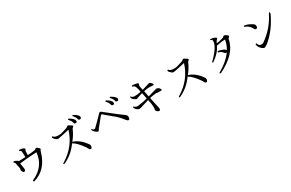

<svg xmlns="http://www.w3.org/2000/svg" viewBox="218 -2566 6565 4331"><g transform="rotate(-30 3500.0 -401.0)"><path d="M225 -349Q246 -287 279 -287H280Q311 -288 315 -340L291 -496Q485 -523 735 -532Q702 -188 380 -37Q346 -22 346 -15Q346 13 365 13Q714 -87 827 -494Q835 -523 845 -534Q855 -546 855 -555Q855 -564 821 -594Q787 -623 774 -623Q760 -623 738 -595Q629 -576 534 -573Q536 -621 536 -663Q536 -687 547 -700Q559 -714 559 -721Q557 -750 475 -768Q450 -773 432 -773Q413 -773 413 -760Q413 -747 435 -739Q443 -736 448 -732Q463 -720 465 -563Q366 -560 291 -556Q282 -578 221 -603Q205 -609 194 -609Q183 -609 177 -603Q170 -597 170 -591Q170 -585 178 -580L190 -572Q193 -570 200 -562Q200 -562 209 -518L232 -405Q232 -378 225 -349Z M1995 -723Q1995 -780 1873 -847Q1867 -849 1863 -849Q1845 -849 1845 -835Q1845 -831 1872 -801Q1899 -770 1908 -739L1917 -709Q1926 -683 1954 -683Q1995 -683 1995 -723ZM1868 -692Q1868 -699 1867 -707Q1859 -757 1753 -821Q1747 -825 1743 -825Q1719 -825 1719 -811V-809Q1719 -805 1746 -776Q1773 -747 1783 -713L1792 -683Q1801 -657 1835 -657Q1868 -657 1868 -692ZM1868 -75Q1734 -276 1554 -331Q1654 -453 1708 -584Q1708 -588 1716 -595L1734 -610Q1744 -618 1748 -630V-635Q1748 -647 1683 -686L1673 -692Q1658 -701 1649 -701Q1640 -701 1637 -701Q1634 -700 1607 -676L1587 -666Q1459 -624 1409 -614Q1404 -613 1360 -613Q1273 -613 1241 -648Q1233 -657 1230 -660Q1227 -662 1221 -662H1220Q1205 -662 1205 -642Q1205 -622 1248 -582Q1269 -562 1283 -556Q1297 -549 1318 -549H1319L1351 -556Q1378 -562 1400 -564Q1422 -566 1518 -589Q1613 -611 1615 -611Q1499 -236 1158 -27Q1128 -9 1128 0Q1128 4 1129 6Q1130 9 1137 9Q1143 10 1148 10Q1153 10 1159 8Q1382 -92 1531 -304Q1631 -253 1764 -65Q1780 -41 1789 -21Q1797 0 1810 9Q1822 19 1839 19Q1855 19 1865 -2Q1874 -22 1874 -43V-44Q1874 -66 1868 -75Z M2930 -657Q2930 -714 2808 -781Q2802 -783 2798 -783Q2780 -783 2780 -769Q2780 -765 2807 -735Q2834 -704 2843 -673L2852 -643Q2861 -617 2889 -617Q2930 -617 2930 -657ZM2803 -626Q2803 -633 2802 -641Q2794 -691 2688 -755Q2682 -759 2678 -759Q2654 -759 2654 -745V-743Q2654 -739 2681 -710Q2708 -681 2718 -647L2727 -617Q2736 -591 2770 -591Q2803 -591 2803 -626ZM2776 -342 2715 -389 2462 -589Q2452 -601 2431 -601Q2411 -601 2403 -591Q2395 -580 2334 -518L2222 -405L2145 -332Q2131 -330 2122 -330Q2097 -330 2085 -352Q2079 -363 2073 -363Q2068 -363 2063 -360Q2058 -356 2058 -351Q2058 -346 2062 -337Q2075 -306 2115 -273Q2155 -240 2183 -240Q2191 -240 2203 -262Q2214 -284 2224 -296L2416 -532Q2420 -537 2431 -537Q2443 -537 2448 -531Q2452 -524 2462 -516L2701 -318L2773 -244Q2782 -235 2831 -175L2852 -149Q2876 -120 2896 -120Q2917 -120 2925 -134Q2934 -149 2934 -183Q2934 -217 2918 -233Q2903 -249 2886 -261Z M3241 -216Q3270 -216 3344 -243Q3397 -262 3506 -292Q3535 -167 3535 -97Q3535 -82 3534 -73L3528 -19V-15Q3528 6 3553 26Q3577 47 3603 47Q3632 48 3632 0Q3632 -24 3618 -74Q3604 -123 3594 -182L3568 -308Q3615 -321 3669 -328Q3723 -336 3738 -336Q3752 -336 3773 -330L3869 -329Q3887 -328 3887 -346Q3887 -352 3875 -372Q3843 -422 3794 -422Q3790 -422 3771 -417L3558 -357L3527 -509Q3619 -529 3663 -528L3749 -524L3771 -523Q3790 -524 3790 -536Q3789 -549 3777 -567Q3746 -610 3717 -613Q3712 -612 3647 -593Q3516 -553 3515 -553L3496 -647Q3494 -657 3494 -668Q3494 -681 3501 -697Q3508 -713 3508 -720Q3509 -741 3409 -754Q3384 -759 3364 -759Q3344 -759 3344 -747Q3344 -734 3367 -726Q3389 -718 3400 -707Q3410 -695 3423 -661Q3438 -620 3445 -581L3452 -540Q3371 -518 3291 -519Q3240 -518 3212 -549Q3208 -562 3198 -562Q3188 -562 3188 -545Q3187 -511 3229 -477Q3270 -442 3301 -441L3353 -460Q3418 -485 3465 -494Q3492 -368 3496 -340Q3393 -308 3245 -292Q3194 -288 3157 -321Q3146 -330 3146 -332H3144Q3130 -332 3130 -318Q3130 -304 3143 -282Q3156 -260 3185 -238Q3212 -216 3241 -216Z M4877 -75Q4743 -276 4563 -331Q4663 -453 4717 -584Q4717 -588 4725 -595L4743 -610Q4753 -618 4757 -630V-635Q4757 -647 4692 -686L4682 -692Q4667 -701 4658 -701Q4649 -701 4646 -701Q4643 -700 4616 -676L4596 -666Q4468 -624 4418 -614Q4413 -613 4369 -613Q4282 -613 4250 -648Q4242 -657 4239 -660Q4236 -662 4230 -662H4229Q4214 -662 4214 -642Q4214 -622 4257 -582Q4278 -562 4292 -556Q4306 -549 4327 -549H4328L4360 -556Q4387 -562 4409 -564Q4431 -566 4527 -589Q4622 -611 4624 -611Q4508 -236 4167 -27Q4137 -9 4137 0Q4137 4 4138 6Q4139 9 4146 9Q4152 10 4157 10Q4162 10 4168 8Q4391 -92 4540 -304Q4640 -253 4773 -65Q4789 -41 4798 -21Q4806 0 4819 9Q4831 19 4848 19Q4864 19 4874 -2Q4883 -22 4883 -43V-44Q4883 -66 4877 -75Z M5584 -404Q5552 -432 5446 -460Q5438 -462 5427 -462Q5406 -461 5407 -445V-444Q5407 -430 5420 -428Q5484 -416 5534 -346Q5544 -332 5586 -336Q5644 -352 5584 -404ZM5691 -607Q5637 -272 5236 -37Q5203 -18 5203 -16Q5203 3 5228 3Q5235 3 5237 2Q5715 -237 5768 -583Q5768 -587 5789 -603Q5809 -619 5809 -633Q5809 -647 5771 -673Q5732 -699 5713 -699Q5710 -699 5707 -698Q5704 -696 5671 -668Q5664 -666 5601 -647Q5537 -628 5487 -628Q5505 -675 5540 -707Q5554 -720 5551 -728Q5544 -745 5503 -762Q5462 -779 5415 -779Q5395 -779 5395 -766Q5395 -758 5411 -754Q5443 -746 5443 -716V-711Q5443 -568 5204 -331Q5183 -316 5183 -311Q5183 -305 5188 -299Q5195 -288 5201 -292Q5391 -419 5462 -578Q5587 -601 5616 -605Z M6865 -640Q6851 -640 6834 -607Q6683 -306 6399 -111Q6378 -99 6346 -99Q6297 -99 6275 -143Q6263 -165 6263 -172Q6262 -178 6251 -178Q6240 -178 6233 -163V-153Q6232 -145 6244 -116Q6257 -86 6284 -54Q6311 -22 6351 -4Q6362 0 6372 0Q6382 0 6414 -19L6444 -36Q6708 -244 6871 -598Q6873 -604 6873 -623Q6873 -641 6865 -640ZM6457 -517Q6457 -546 6444 -561Q6416 -593 6337 -630Q6296 -649 6243 -661L6225 -663Q6206 -663 6207 -649Q6207 -634 6224 -631Q6334 -589 6376 -490Q6390 -461 6420 -461Q6457 -461 6457 -517Z"/></g></svg>

Font: Sawarabi Mincho
Style: Regular
Weight: 400
Version: Version 1.082; ttfautohint (v1.8.4.7-5d5b)